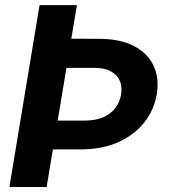

<svg xmlns="http://www.w3.org/2000/svg" viewBox="-20 -748 706 768"><path d="M138.2 -727.5H287.6L166.5 0H17.6ZM184.6 -593.3 373.5 -592.8Q460.9 -592.8 516.1 -563.7Q571.3 -534.7 594.2 -485.1Q617.2 -435.5 607.4 -373Q597.2 -309.6 557.9 -259.3Q518.6 -209 453.9 -179.7Q389.2 -150.4 301.3 -150.4H112.3L130.9 -265.6H320.3Q364.7 -266.1 395 -280Q425.3 -293.9 442.4 -317.6Q459.5 -341.3 464.4 -370.1Q469.2 -399.4 459.7 -423.3Q450.2 -447.3 424.6 -461.9Q398.9 -476.6 354.5 -476.6H166Z"/></svg>

Font: Inter 16pt
Style: Bold Italic
Weight: 700
Italic angle: -9.3988°
Version: Version 4.001;git-66647c0bb